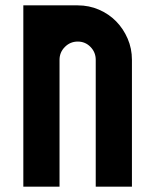

<svg xmlns="http://www.w3.org/2000/svg" viewBox="-20 -696 580 716"><path d="M270 -676Q312 -676 349 -660Q386 -644 413 -616.5Q440 -589 456 -552Q472 -515 472 -473V0H337V-473Q337 -501 317.5 -521Q298 -541 270 -541Q242 -541 222 -521Q202 -501 202 -473V0H67V-676Z"/></svg>

Font: Transit CAT
Style: Regular
Weight: 400
Designer: Peter Wiegel
Foundry: Peter Wiegel
Version: 1.000